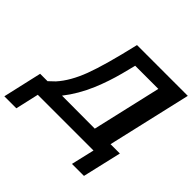

<svg xmlns="http://www.w3.org/2000/svg" viewBox="-209 -900 1267 1267"><g transform="rotate(45 425.0 -266.0)"><path d="M60 -109H129Q157 -135 169 -147Q233 -218 277.5 -336Q322 -454 378 -695H852L717 -109H804L741 163H629L667 0H147L110 163H-2ZM264 -109 571 -108 682 -590H466Q446 -511 441 -492Q416 -397 378 -305Q331 -194 264 -109Z"/></g></svg>

Font: Coval
Style: ExtraBold Italic
Weight: 800
Foundry: Context Ltd
Version: Version 001.000